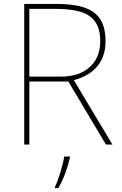

<svg xmlns="http://www.w3.org/2000/svg" viewBox="-20 -734 617 975"><path d="M262 -714H103V0H129V-320H327L518 0H551L355 -327C456 -354 516 -419 516 -525C516 -673 427 -714 262 -714ZM257 -689C413 -689 489 -652 489 -524C489 -410 408 -345 292 -345H129V-689ZM335 67V61H306C300 104 275 185 259 215V221H276C304 174 323 119 335 67Z"/></svg>

Font: Noto Sans Malayalam Thin
Style: Regular
Weight: 100
Designer: Jelle Bosma - Monotype Design Team
Foundry: Monotype Imaging Inc.
Version: Version 2.104